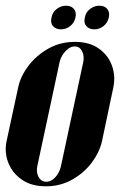

<svg xmlns="http://www.w3.org/2000/svg" viewBox="-26 -648 457 674"><path d="M155 -587Q150 -568 160 -556.5Q170 -545 188 -545Q206 -545 220.5 -556.5Q235 -568 239 -587Q243 -605 233.5 -616.5Q224 -628 206 -628Q188 -628 173 -616.5Q158 -605 155 -587ZM272 -587Q267 -568 277 -556.5Q287 -545 305 -545Q323 -545 337.5 -556.5Q352 -568 356 -587Q360 -605 350.5 -616.5Q341 -628 323 -628Q305 -628 290 -616.5Q275 -605 272 -587ZM-3 -152Q-11 -113 3 -77Q17 -41 50.5 -17.5Q84 6 135 6Q186 6 227.5 -17.5Q269 -41 296 -77Q323 -113 332 -152L372 -342Q380 -381 367 -417.5Q354 -454 321 -477.5Q288 -501 237 -501Q185 -501 143 -477Q101 -453 73.5 -416.5Q46 -380 38 -342ZM183 -429Q186 -443 194 -455.5Q202 -468 213 -476.5Q224 -485 237 -485Q249 -485 256.5 -476.5Q264 -468 266.5 -455.5Q269 -443 266 -429L188 -65Q185 -51 177.5 -38.5Q170 -26 159.5 -18Q149 -10 137 -10Q124 -10 116 -18Q108 -26 105 -38.5Q102 -51 105 -65Z"/></svg>

Font: Emberly Black
Style: Italic
Weight: 900
Italic angle: -12°
Designer: Rajesh Rajput
Foundry: Rajesh Rajput
Version: Version 1.000